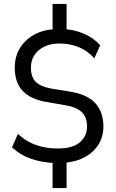

<svg xmlns="http://www.w3.org/2000/svg" viewBox="-20 -840 589 975"><path d="M247 115V-30L265 -12Q201 -13 143 -32Q85 -51 41 -92L71 -160Q99 -134 130 -118Q161 -102 196.5 -94Q232 -86 274 -86Q349 -86 385.5 -117.5Q422 -149 422 -198Q422 -247 393 -272.5Q364 -298 309 -306L217 -322Q138 -335 96.5 -377Q55 -419 55 -497Q55 -552 80.5 -594.5Q106 -637 152 -663Q198 -689 260 -692L247 -678V-820H318V-678L305 -692Q355 -690 404.5 -669.5Q454 -649 489 -610L459 -544Q425 -582 380.5 -600.5Q336 -619 282 -619Q217 -619 177 -585Q137 -551 137 -497Q137 -449 161.5 -424.5Q186 -400 242 -390L334 -375Q423 -361 464 -316Q505 -271 505 -199Q505 -145 479 -104.5Q453 -64 406.5 -40Q360 -16 299 -13L318 -30V115Z"/></svg>

Font: Nunito Sans 7pt SemiCondensed
Style: Regular
Weight: 400
Width: 4
Designer: Vernon Adams
Foundry: Vernon Adams
Version: Version 3.101;gftools[0.9.27]